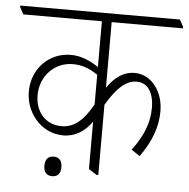

<svg xmlns="http://www.w3.org/2000/svg" viewBox="-73 -670 732 743"><g transform="rotate(5 293.5 -298.5)"><path d="M186 -136C233 -136 270 -162 296 -199V-15L327 5H334V-268C374 -336 410 -368 451 -368C493 -368 518 -332 518 -272C518 -214 497 -161 454 -104L487 -82C531 -143 552 -202 552 -261C552 -298 542 -330 525 -354C505 -383 475 -401 440 -401C399 -401 364 -378 334 -334V-589H611V-595L596 -622H-24V-616L-9 -589H296V-411C264 -433 228 -449 188 -449C104 -449 38 -383 38 -294C38 -248 56 -207 86 -177C112 -152 145 -136 186 -136ZM73 -283C73 -356 127 -414 199 -414C236 -414 266 -402 296 -381V-266C260 -202 225 -171 175 -171C114 -171 73 -217 73 -283ZM156 25C178 25 189 12 189 -13C189 -37 178 -51 156 -51C134 -51 123 -37 123 -13C123 12 135 25 156 25Z"/></g></svg>

Font: Noto Serif Devanagari Condensed ExtraLight
Style: Regular
Weight: 200
Width: 3
Designer: Universal Thirst, Indian Type Foundry and the Monotype Design Team
Foundry: Monotype Imaging Inc.
Version: Version 2.004